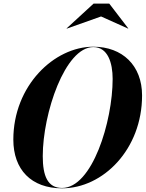

<svg xmlns="http://www.w3.org/2000/svg" viewBox="-20 -1014 792 1044"><path d="M529.5 -924.5 676.5 -858.5 677.5 -859.5 574 -994.5H489L342 -859.5L343.5 -858.5ZM317.5 10C540.5 10 752.5 -202 752.5 -495C752.5 -658 645.5 -760 487.5 -760C274.5 -760 52.5 -548 52.5 -255C52.5 -92 149.5 10 317.5 10ZM487.5 -758C566.5 -758 592.5 -672 592.5 -585C592.5 -353 481.5 8 317.5 8C238.5 8 212.5 -58 212.5 -165C212.5 -397 333.5 -758 487.5 -758Z"/></svg>

Font: Bodoni* 96pt
Style: Bold Italic
Weight: 700
Italic angle: -13°
Version: Version 2.3